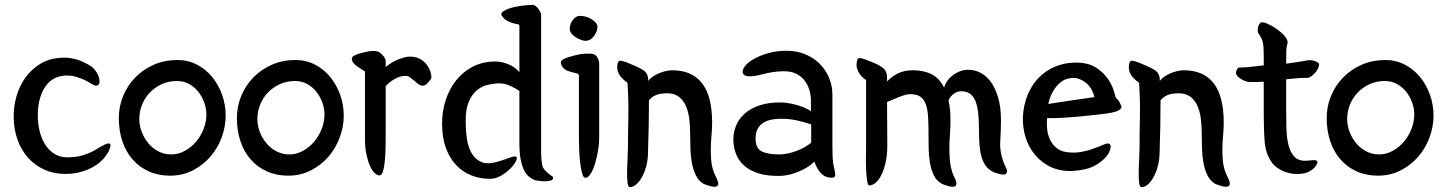

<svg xmlns="http://www.w3.org/2000/svg" viewBox="-20 -690 5919 787"><path d="M359 -414Q369 -405 376 -393.5Q383 -382 386 -371Q389 -360 387.5 -351.5Q386 -343 380 -340Q372 -336 356.5 -345.5Q341 -355 325 -363Q315 -368 292.5 -375Q270 -382 243 -380Q189 -375 161 -327.5Q133 -280 135 -208Q136 -176 144 -146.5Q152 -117 167.5 -94Q183 -71 206.5 -57.5Q230 -44 262 -45Q299 -46 327.5 -56Q356 -66 378 -80Q385 -84 393.5 -89Q402 -94 409.5 -97.5Q417 -101 422.5 -102Q428 -103 431 -100Q434 -95 432 -87Q430 -79 425.5 -70Q421 -61 415 -53Q409 -45 404 -39Q376 -9 335 7Q294 23 249 23Q200 23 161 5Q122 -13 94.5 -44Q67 -75 52 -117Q37 -159 36 -206Q35 -252 47.5 -295.5Q60 -339 85 -373Q110 -407 145.5 -428.5Q181 -450 226 -453Q250 -455 271 -451.5Q292 -448 308.5 -441.5Q325 -435 338 -427.5Q351 -420 359 -414Z M467 -206Q467 -253 484.5 -296Q502 -339 534 -372Q566 -405 610 -424.5Q654 -444 707 -444Q751 -444 787.5 -425Q824 -406 850 -374Q876 -342 890.5 -301Q905 -260 905 -216Q905 -171 888.5 -126.5Q872 -82 842 -47.5Q812 -13 770 8.5Q728 30 677 30Q629 30 590 12.5Q551 -5 523.5 -36.5Q496 -68 481.5 -111.5Q467 -155 467 -206ZM705 -358Q672 -358 644 -345.5Q616 -333 595 -311.5Q574 -290 562.5 -261.5Q551 -233 551 -202Q551 -176 560.5 -150.5Q570 -125 587 -104Q604 -83 628.5 -70Q653 -57 682 -57Q711 -57 737.5 -71.5Q764 -86 783.5 -109Q803 -132 814.5 -161.5Q826 -191 826 -221Q826 -245 817.5 -269Q809 -293 793.5 -313Q778 -333 755.5 -345.5Q733 -358 705 -358Z M951 -206Q951 -253 968.5 -296Q986 -339 1018 -372Q1050 -405 1094 -424.5Q1138 -444 1191 -444Q1235 -444 1271.5 -425Q1308 -406 1334 -374Q1360 -342 1374.5 -301Q1389 -260 1389 -216Q1389 -171 1372.5 -126.5Q1356 -82 1326 -47.5Q1296 -13 1254 8.5Q1212 30 1161 30Q1113 30 1074 12.5Q1035 -5 1007.5 -36.5Q980 -68 965.5 -111.5Q951 -155 951 -206ZM1189 -358Q1156 -358 1128 -345.5Q1100 -333 1079 -311.5Q1058 -290 1046.5 -261.5Q1035 -233 1035 -202Q1035 -176 1044.5 -150.5Q1054 -125 1071 -104Q1088 -83 1112.5 -70Q1137 -57 1166 -57Q1195 -57 1221.5 -71.5Q1248 -86 1267.5 -109Q1287 -132 1298.5 -161.5Q1310 -191 1310 -221Q1310 -245 1301.5 -269Q1293 -293 1277.5 -313Q1262 -333 1239.5 -345.5Q1217 -358 1189 -358Z M1476 -397Q1469 -402 1460 -407.5Q1451 -413 1442.5 -419Q1434 -425 1428 -433Q1422 -441 1422 -450Q1422 -457 1433 -462.5Q1444 -468 1451 -470Q1464 -474 1485.5 -478.5Q1507 -483 1524 -480Q1530 -479 1536.5 -474.5Q1543 -470 1548.5 -464Q1554 -458 1557.5 -451.5Q1561 -445 1561 -440V-415Q1585 -436 1614 -447Q1643 -458 1660 -458Q1689 -458 1709 -444Q1729 -430 1740 -407Q1744 -399 1747 -385Q1750 -371 1745 -364Q1741 -358 1730.5 -347.5Q1720 -337 1709 -339Q1701 -340 1693 -346.5Q1685 -353 1677 -360Q1669 -367 1660.5 -373Q1652 -379 1643 -379Q1620 -379 1597.5 -366Q1575 -353 1561 -337V-156Q1561 -124 1560.5 -91Q1560 -58 1557.5 -31.5Q1555 -5 1550 12Q1545 29 1535 29Q1526 29 1515.5 19Q1505 9 1496.5 -10Q1488 -29 1482 -57Q1476 -85 1476 -121Z M2109 -580Q2109 -587 2107.5 -588.5Q2106 -590 2101 -591Q2081 -594 2062 -603Q2051 -608 2043 -617.5Q2035 -627 2035 -632Q2035 -639 2046 -645.5Q2057 -652 2064 -654Q2074 -658 2087.5 -661Q2101 -664 2115 -666Q2129 -668 2142 -669Q2155 -670 2164 -670Q2170 -670 2176 -665Q2182 -660 2187 -653.5Q2192 -647 2195 -640Q2198 -633 2198 -629V-70Q2198 -55 2199.5 -34.5Q2201 -14 2206 -3Q2212 7 2219 13.5Q2226 20 2232 24.5Q2238 29 2242.5 32Q2247 35 2247 38Q2248 47 2237.5 50Q2227 53 2213.5 53Q2200 53 2186.5 51Q2173 49 2169 47Q2158 42 2147.5 33.5Q2137 25 2128.5 8.5Q2120 -8 2114.5 -35Q2109 -62 2109 -104V-317Q2094 -328 2069.5 -339Q2045 -350 2017 -348Q1997 -347 1974.5 -341Q1952 -335 1932.5 -318Q1913 -301 1900.5 -270.5Q1888 -240 1889 -190Q1889 -155 1894 -120.5Q1899 -86 1913.5 -61.5Q1928 -37 1953 -26Q1978 -15 2019 -27Q2027 -29 2038.5 -33Q2050 -37 2061 -41Q2072 -45 2081.5 -47.5Q2091 -50 2095 -48Q2102 -45 2095 -30Q2088 -15 2072 1Q2056 17 2034 30Q2012 43 1988 43Q1949 43 1913.5 29.5Q1878 16 1851 -12Q1824 -40 1808 -82.5Q1792 -125 1792 -184Q1792 -234 1807 -280Q1822 -326 1850 -361Q1878 -396 1918.5 -417Q1959 -438 2011 -438Q2036 -438 2064 -426.5Q2092 -415 2109 -394Z M2353 -378Q2353 -384 2351.5 -385.5Q2350 -387 2348 -388Q2338 -391 2324 -394.5Q2310 -398 2303 -401Q2293 -406 2286 -415.5Q2279 -425 2279 -435Q2279 -442 2290 -447.5Q2301 -453 2308 -455Q2333 -463 2354 -467Q2375 -471 2399 -470Q2411 -470 2418.5 -465Q2426 -460 2429.5 -453.5Q2433 -447 2434.5 -440.5Q2436 -434 2436 -430V-123Q2436 -99 2431 -70.5Q2426 -42 2418.5 -17.5Q2411 7 2400.5 23Q2390 39 2380 39Q2371 39 2366 20.5Q2361 2 2358 -24Q2355 -50 2354 -77Q2353 -104 2353 -122ZM2385 -523Q2374 -521 2354.5 -529.5Q2335 -538 2323 -552Q2315 -561 2315.5 -573.5Q2316 -586 2321.5 -597.5Q2327 -609 2336.5 -617Q2346 -625 2357 -625Q2369 -625 2381.5 -621.5Q2394 -618 2404.5 -611.5Q2415 -605 2422 -597Q2429 -589 2429 -580Q2429 -563 2416 -544Q2403 -525 2385 -523Z M2637 -358Q2643 -367 2654.5 -375Q2666 -383 2679.5 -389Q2693 -395 2708 -398.5Q2723 -402 2735 -402Q2816 -402 2857.5 -349Q2899 -296 2899 -187Q2899 -162 2896.5 -136Q2894 -110 2893.5 -83Q2893 -56 2895.5 -30Q2898 -4 2908 21Q2911 27 2914.5 34.5Q2918 42 2921 49.5Q2924 57 2924 63Q2924 69 2919 73Q2915 76 2907 75.5Q2899 75 2890 72.5Q2881 70 2872.5 67Q2864 64 2860 61Q2842 49 2831.5 27Q2821 5 2816 -22.5Q2811 -50 2810 -79.5Q2809 -109 2809 -136Q2809 -167 2806 -196.5Q2803 -226 2794 -249.5Q2785 -273 2768.5 -288.5Q2752 -304 2726 -307Q2707 -309 2682.5 -304.5Q2658 -300 2640 -279Q2640 -225 2639 -170.5Q2638 -116 2636 -59Q2635 -30 2628 -5.5Q2621 19 2610.5 37.5Q2600 56 2587.5 66.5Q2575 77 2562 77Q2554 77 2552 57Q2550 37 2550.5 10.5Q2551 -16 2552.5 -43Q2554 -70 2554 -85Q2554 -145 2555.5 -210.5Q2557 -276 2552 -351Q2538 -360 2526.5 -373Q2515 -386 2511 -403Q2510 -407 2510 -413.5Q2510 -420 2511 -426Q2512 -432 2514.5 -436.5Q2517 -441 2522 -441Q2527 -441 2534 -439Q2541 -437 2547 -435Q2554 -432 2564 -428Q2574 -424 2584 -419.5Q2594 -415 2603.5 -410Q2613 -405 2619 -401Q2628 -394 2632.5 -384.5Q2637 -375 2637 -360Z M3304 -277Q3304 -298 3298 -319.5Q3292 -341 3279 -358.5Q3266 -376 3245 -387Q3224 -398 3193 -398Q3168 -398 3144.5 -394Q3121 -390 3103 -385Q3033 -367 3025 -390Q3021 -402 3033 -418Q3045 -434 3069.5 -448Q3094 -462 3128.5 -472Q3163 -482 3204 -482Q3245 -482 3279.5 -468Q3314 -454 3339 -429.5Q3364 -405 3378 -372Q3392 -339 3392 -301V-83Q3392 -68 3393 -44Q3394 -20 3399 -1Q3407 29 3401 35Q3396 39 3385.5 38.5Q3375 38 3365 34Q3352 29 3339.5 13.5Q3327 -2 3318 -28Q3313 -22 3300.5 -12.5Q3288 -3 3269 6.5Q3250 16 3226.5 23Q3203 30 3177 31Q3125 32 3089 20.5Q3053 9 3030.5 -11Q3008 -31 2997.5 -57.5Q2987 -84 2986 -113Q2985 -143 2996 -172Q3007 -201 3031 -223Q3055 -245 3093 -258Q3131 -271 3184 -270Q3213 -269 3248 -259Q3283 -249 3304 -234ZM3305 -180Q3277 -190 3243.5 -197Q3210 -204 3176 -203Q3077 -201 3077 -122Q3077 -83 3101.5 -70Q3126 -57 3175 -57Q3191 -57 3209.5 -61Q3228 -65 3245.5 -71.5Q3263 -78 3278.5 -87Q3294 -96 3305 -105Z M3530 -362Q3516 -371 3506 -384Q3496 -397 3492 -414Q3491 -418 3491 -424.5Q3491 -431 3492 -437Q3493 -443 3495.5 -447.5Q3498 -452 3503 -452Q3508 -452 3515 -450Q3522 -448 3528 -446Q3542 -441 3564 -431.5Q3586 -422 3598 -412Q3616 -400 3616 -371V-356Q3633 -375 3659.5 -388.5Q3686 -402 3721 -402Q3766 -402 3798 -386Q3830 -370 3850 -331Q3854 -346 3863 -358.5Q3872 -371 3883.5 -380Q3895 -389 3907 -394.5Q3919 -400 3928 -402Q3959 -408 3987.5 -397Q4016 -386 4037 -360Q4058 -334 4070.5 -293Q4083 -252 4083 -197Q4083 -155 4080 -113Q4077 -71 4092 -29Q4097 -16 4104.5 -0.5Q4112 15 4103 23Q4099 26 4091 25.5Q4083 25 4074 22.5Q4065 20 4056.5 17Q4048 14 4044 11Q4027 1 4016.5 -16.5Q4006 -34 4001 -55.5Q3996 -77 3994.5 -100.5Q3993 -124 3993 -146Q3993 -185 3990.5 -216.5Q3988 -248 3980.5 -270Q3973 -292 3958.5 -304Q3944 -316 3919 -316Q3904 -316 3890 -306Q3876 -296 3868 -279Q3872 -260 3874 -240Q3876 -220 3876 -197Q3876 -171 3874 -143.5Q3872 -116 3871.5 -88.5Q3871 -61 3873.5 -33Q3876 -5 3885 21Q3887 27 3891 34.5Q3895 42 3897.5 49Q3900 56 3900 62.5Q3900 69 3896 73Q3892 76 3884 75.5Q3876 75 3867 72.5Q3858 70 3849.5 67Q3841 64 3837 61Q3817 49 3806.5 26Q3796 3 3791.5 -24.5Q3787 -52 3786.5 -81.5Q3786 -111 3786 -136Q3786 -175 3784.5 -206Q3783 -237 3776 -259Q3769 -281 3754 -292.5Q3739 -304 3712 -304Q3704 -304 3696.5 -302.5Q3689 -301 3678.5 -297.5Q3668 -294 3653 -287.5Q3638 -281 3616 -272L3617 -91Q3617 -58 3611 -28.5Q3605 1 3595 22.5Q3585 44 3571.5 57Q3558 70 3543 70Q3537 70 3534 49.5Q3531 29 3530 2Q3529 -25 3529.5 -51.5Q3530 -78 3530 -90Z M4364 11Q4312 10 4273.5 -12.5Q4235 -35 4211 -70.5Q4187 -106 4178 -149.5Q4169 -193 4175 -235Q4181 -281 4200.5 -319Q4220 -357 4250 -383Q4280 -409 4320 -422.5Q4360 -436 4407 -433Q4447 -430 4474 -412Q4501 -394 4518 -371Q4535 -348 4543 -325Q4551 -302 4553 -290Q4563 -282 4570 -269Q4577 -256 4577 -251Q4574 -236 4536 -228Q4521 -225 4486 -221Q4451 -217 4410.5 -213Q4370 -209 4331.5 -207Q4293 -205 4272 -206Q4270 -187 4272 -163Q4274 -139 4284 -117.5Q4294 -96 4314 -81Q4334 -66 4368 -65Q4390 -63 4415.5 -68Q4441 -73 4451 -77Q4489 -90 4506 -98Q4523 -106 4530 -98Q4536 -92 4528.5 -71Q4521 -50 4491 -26Q4461 -3 4426 4Q4391 11 4364 11ZM4466 -292Q4463 -307 4454.5 -322.5Q4446 -338 4432.5 -349.5Q4419 -361 4401.5 -367Q4384 -373 4364 -369Q4345 -366 4330.5 -355Q4316 -344 4305 -329Q4294 -314 4287 -297Q4280 -280 4277 -264Q4331 -272 4376 -279Q4421 -286 4466 -292Z M4734 -358Q4740 -367 4751.5 -375Q4763 -383 4776.5 -389Q4790 -395 4805 -398.5Q4820 -402 4832 -402Q4913 -402 4954.5 -349Q4996 -296 4996 -187Q4996 -162 4993.5 -136Q4991 -110 4990.5 -83Q4990 -56 4992.5 -30Q4995 -4 5005 21Q5008 27 5011.5 34.5Q5015 42 5018 49.5Q5021 57 5021 63Q5021 69 5016 73Q5012 76 5004 75.5Q4996 75 4987 72.5Q4978 70 4969.5 67Q4961 64 4957 61Q4939 49 4928.5 27Q4918 5 4913 -22.5Q4908 -50 4907 -79.5Q4906 -109 4906 -136Q4906 -167 4903 -196.5Q4900 -226 4891 -249.5Q4882 -273 4865.5 -288.5Q4849 -304 4823 -307Q4804 -309 4779.5 -304.5Q4755 -300 4737 -279Q4737 -225 4736 -170.5Q4735 -116 4733 -59Q4732 -30 4725 -5.5Q4718 19 4707.5 37.5Q4697 56 4684.5 66.5Q4672 77 4659 77Q4651 77 4649 57Q4647 37 4647.5 10.5Q4648 -16 4649.5 -43Q4651 -70 4651 -85Q4651 -145 4652.5 -210.5Q4654 -276 4649 -351Q4635 -360 4623.5 -373Q4612 -386 4608 -403Q4607 -407 4607 -413.5Q4607 -420 4608 -426Q4609 -432 4611.5 -436.5Q4614 -441 4619 -441Q4624 -441 4631 -439Q4638 -437 4644 -435Q4651 -432 4661 -428Q4671 -424 4681 -419.5Q4691 -415 4700.5 -410Q4710 -405 4716 -401Q4725 -394 4729.5 -384.5Q4734 -375 4734 -360Z M5160 -466Q5160 -497 5156.5 -515Q5153 -533 5139 -552Q5136 -555 5135.5 -561.5Q5135 -568 5136 -575Q5137 -582 5140 -588Q5143 -594 5147 -597Q5155 -601 5171 -594.5Q5187 -588 5203.5 -577.5Q5220 -567 5233 -555.5Q5246 -544 5249 -538Q5258 -527 5258 -515Q5253 -497 5252.5 -483.5Q5252 -470 5252 -452V-429Q5275 -432 5297 -435.5Q5319 -439 5342 -443Q5348 -444 5355.5 -443Q5363 -442 5370 -439.5Q5377 -437 5382 -433.5Q5387 -430 5387 -427Q5387 -419 5382.5 -409.5Q5378 -400 5370.5 -391.5Q5363 -383 5354.5 -377Q5346 -371 5339 -371Q5310 -371 5283 -368L5252 -365V-233Q5252 -198 5253 -162.5Q5254 -127 5261 -97.5Q5268 -68 5284 -49.5Q5300 -31 5330 -31Q5337 -31 5345.5 -32Q5354 -33 5361.5 -33.5Q5369 -34 5374.5 -32.5Q5380 -31 5380 -26Q5380 -22 5376.5 -15Q5373 -8 5365.5 -0.5Q5358 7 5345.5 13.5Q5333 20 5316 22Q5278 27 5243.5 13Q5209 -1 5192 -26Q5168 -60 5164 -108Q5160 -156 5160 -229V-355Q5146 -354 5132 -354Q5118 -354 5102 -354Q5096 -354 5086.5 -357Q5077 -360 5068 -365.5Q5059 -371 5052.5 -378Q5046 -385 5046 -393Q5047 -399 5050.5 -405.5Q5054 -412 5057 -413Q5066 -413 5076 -413.5Q5086 -414 5096 -415L5160 -422Z M5418 -206Q5418 -253 5435.5 -296Q5453 -339 5485 -372Q5517 -405 5561 -424.5Q5605 -444 5658 -444Q5702 -444 5738.5 -425Q5775 -406 5801 -374Q5827 -342 5841.5 -301Q5856 -260 5856 -216Q5856 -171 5839.5 -126.5Q5823 -82 5793 -47.5Q5763 -13 5721 8.5Q5679 30 5628 30Q5580 30 5541 12.5Q5502 -5 5474.5 -36.5Q5447 -68 5432.5 -111.5Q5418 -155 5418 -206ZM5656 -358Q5623 -358 5595 -345.5Q5567 -333 5546 -311.5Q5525 -290 5513.5 -261.5Q5502 -233 5502 -202Q5502 -176 5511.5 -150.5Q5521 -125 5538 -104Q5555 -83 5579.5 -70Q5604 -57 5633 -57Q5662 -57 5688.5 -71.5Q5715 -86 5734.5 -109Q5754 -132 5765.5 -161.5Q5777 -191 5777 -221Q5777 -245 5768.5 -269Q5760 -293 5744.5 -313Q5729 -333 5706.5 -345.5Q5684 -358 5656 -358Z"/></svg>

Font: Yeon Sung
Style: Regular
Weight: 400
Version: Version 1.001